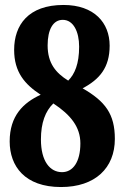

<svg xmlns="http://www.w3.org/2000/svg" viewBox="-20 -744 501 774"><path d="M226 10C364 10 443 -67 443 -184C443 -284 405 -335 313 -388C381 -424 422 -471 422 -560C422 -652 360 -724 236 -724C94 -724 37 -643 37 -543C37 -453 80 -404 144 -362C74 -330 19 -277 19 -174C19 -74 80 10 226 10ZM255 -419C205 -450 172 -489 172 -561C172 -625 194 -664 233 -664C276 -664 299 -616 299 -556C299 -486 281 -445 255 -419ZM230 -50C182 -50 145 -93 145 -182C145 -249 163 -296 195 -327C265 -281 304 -232 304 -166C304 -91 274 -50 230 -50Z"/></svg>

Font: Noto Serif Lao ExtraCondensed ExtraBold
Style: Regular
Weight: 800
Width: 2
Designer: Monotype Design Team
Foundry: Monotype Imaging Inc.
Version: Version 2.003